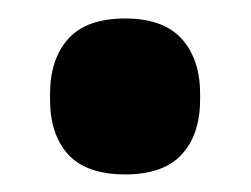

<svg xmlns="http://www.w3.org/2000/svg" viewBox="-20 -180 278 213"><path d="M119 13.5Q76 13.5 55.8 -8.5Q35.5 -30.5 35.5 -70V-75.5Q35.5 -114.5 55.8 -137Q76 -159.5 119 -159.5Q161 -159.5 181.5 -137Q202 -114.5 202 -75.5V-70Q202 -30.5 181.5 -8.5Q161 13.5 119 13.5Z"/></svg>

Font: Anek Kannada
Style: Bold
Weight: 700
Version: Version 1.003